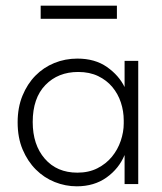

<svg xmlns="http://www.w3.org/2000/svg" viewBox="-20 -647 570 675"><path d="M250 8Q210 8 172.5 -7Q135 -22 106 -51Q77 -80 59.5 -121.5Q42 -163 42 -217Q42 -269 59 -310.5Q76 -352 104.5 -381Q133 -410 171 -425.5Q209 -441 252 -441Q314 -441 356 -411.5Q398 -382 418 -341V-433H466V0H418V-102Q398 -54 354.5 -23Q311 8 250 8ZM252 -40Q292 -40 322.5 -55.5Q353 -71 373.5 -96Q394 -121 404.5 -152Q415 -183 415 -213V-224Q415 -256 405 -286.5Q395 -317 375 -341Q355 -365 325 -379.5Q295 -394 255 -394Q184 -394 139.5 -348Q95 -302 95 -218Q95 -138 137.5 -89Q180 -40 252 -40ZM391 -581H123V-627H391Z"/></svg>

Font: Tilda Sans Light
Style: Regular
Weight: 300
Designer: ParaType Ltd
Foundry: ParaType Ltd
Version: Version 1.009